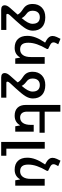

<svg xmlns="http://www.w3.org/2000/svg" viewBox="1078 -1880 1039 3235"><g transform="rotate(90 1597.5 -262.5)"><path d="M238 150H484V237H145Q106 237 87.5 222Q69 207 69 176Q69 158 78.5 137.5Q88 117 112 89L226 -40Q216 -62 194.5 -83.5Q173 -105 133 -131Q89 -159 68 -197.5Q47 -236 47 -293Q47 -389 107 -447.5Q167 -506 271 -506Q379 -506 438 -450.5Q497 -395 497 -297Q497 -233 457.5 -170Q418 -107 329 -11L238 88Q214 113 214 133Q214 142 219 146Q224 150 238 150ZM219 -184Q266 -149 285 -108Q334 -165 357.5 -209Q381 -253 381 -291Q381 -352 352.5 -383Q324 -414 271 -414Q219 -414 190 -382.5Q161 -351 161 -291Q161 -255 174.5 -230.5Q188 -206 219 -184Z M1055 -496V0H965L952 -78H945Q924 -38 883.5 -14Q843 10 786 10Q690 10 637 -45.5Q584 -101 584 -203Q584 -272 611.5 -344.5Q639 -417 698 -503L655 -527Q622 -546 604 -571.5Q586 -597 586 -626Q586 -661 603 -698L634 -762L726 -724L705 -685Q694 -666 694 -644Q694 -626 705 -612Q716 -598 743 -585L806 -553V-534Q752 -442 726 -366Q700 -290 700 -219Q700 -147 728.5 -114.5Q757 -82 813 -82Q873 -82 907 -128Q941 -174 941 -262V-496Z M1380 150H1626V237H1287Q1248 237 1229.5 222Q1211 207 1211 176Q1211 158 1220.5 137.5Q1230 117 1254 89L1368 -40Q1358 -62 1336.5 -83.5Q1315 -105 1275 -131Q1231 -159 1210 -197.5Q1189 -236 1189 -293Q1189 -389 1249 -447.5Q1309 -506 1413 -506Q1521 -506 1580 -450.5Q1639 -395 1639 -297Q1639 -233 1599.5 -170Q1560 -107 1471 -11L1380 88Q1356 113 1356 133Q1356 142 1361 146Q1366 150 1380 150ZM1361 -184Q1408 -149 1427 -108Q1476 -165 1499.5 -209Q1523 -253 1523 -291Q1523 -352 1494.5 -383Q1466 -414 1413 -414Q1361 -414 1332 -382.5Q1303 -351 1303 -291Q1303 -255 1316.5 -230.5Q1330 -206 1361 -184Z M1861 -409V-199Q1861 -142 1887 -112Q1913 -82 1959 -82Q2018 -82 2051 -128Q2084 -174 2084 -262V-311H2198V0H2108L2094 -78H2088Q2067 -38 2026.5 -14Q1986 10 1929 10Q1843 10 1795.5 -38Q1748 -86 1748 -177V-760H1861V-496H2216V-409Z M2371 -497H2485V150H2604V237H2371Z M3108 -496V0H3018L3005 -78H2998Q2977 -38 2936.5 -14Q2896 10 2839 10Q2743 10 2690 -45.5Q2637 -101 2637 -203Q2637 -272 2664.5 -344.5Q2692 -417 2751 -503L2708 -527Q2675 -546 2657 -571.5Q2639 -597 2639 -626Q2639 -661 2656 -698L2687 -762L2779 -724L2758 -685Q2747 -666 2747 -644Q2747 -626 2758 -612Q2769 -598 2796 -585L2859 -553V-534Q2805 -442 2779 -366Q2753 -290 2753 -219Q2753 -147 2781.5 -114.5Q2810 -82 2866 -82Q2926 -82 2960 -128Q2994 -174 2994 -262V-496Z"/></g></svg>

Font: Noto Sans Armenian Medium
Style: Regular
Weight: 500
Designer: Monotype Design team
Foundry: Monotype Imaging Inc.
Version: Version 1.000